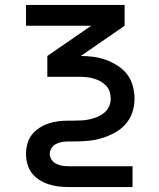

<svg xmlns="http://www.w3.org/2000/svg" viewBox="-20 -540 640 775"><path d="M515 215H257Q236 215 215.5 212.5Q195 210 175.5 203.5Q156 197 138.5 186Q121 175 108.5 158.5Q96 142 90.5 122Q85 102 85 81Q85 61 90.5 40.5Q96 20 108.5 4Q121 -12 138.5 -23.5Q156 -35 175.5 -41.5Q195 -48 215.5 -50.5Q236 -53 257 -53H278Q295 -53 311 -54Q327 -55 342.5 -58.5Q358 -62 373.5 -68.5Q389 -75 401 -85Q413 -95 420 -110Q427 -125 427 -141Q427 -156 422.5 -170Q418 -184 408 -194.5Q398 -205 385 -212Q372 -219 358 -223Q344 -227 329.5 -228.5Q315 -230 300 -230H171V-314L348 -436H85V-520H483V-436L306 -314Q332 -314 358 -310.5Q384 -307 408.5 -298Q433 -289 455.5 -274.5Q478 -260 493.5 -239.5Q509 -219 516 -193Q523 -167 523 -141Q523 -113 514 -86Q505 -59 486 -38Q467 -17 442 -3.5Q417 10 390 18Q363 26 335 28.5Q307 31 279 31H257Q244 31 231.5 33Q219 35 207.5 40.5Q196 46 188.5 57Q181 68 181 81Q181 94 188.5 105Q196 116 207.5 121.5Q219 127 231.5 129Q244 131 257 131H515Z"/></svg>

Font: Iosevka Medium Extended
Style: Regular
Weight: 500
Width: 7
Monospace: yes
Designer: Belleve Invis
Foundry: Belleve Invis
Version: Version 32.5.0; ttfautohint (v1.8.4)